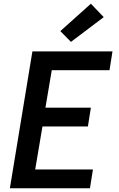

<svg xmlns="http://www.w3.org/2000/svg" viewBox="-20 -1011 640 1031"><path d="M33 0 154 -735H584L568 -634H258L224 -433H468L452 -332H208L169 -101H479L463 0ZM361 -786 304 -844 468 -991 537 -919Z"/></svg>

Font: Iosevka Extended
Style: Bold Italic
Weight: 700
Width: 7
Italic angle: -9°
Monospace: yes
Designer: Belleve Invis
Foundry: Belleve Invis
Version: Version 32.5.0; ttfautohint (v1.8.4)